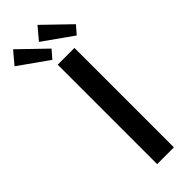

<svg xmlns="http://www.w3.org/2000/svg" viewBox="-394 -989 1013 1013"><g transform="rotate(-45 112.0 -483.0)"><path d="M211 -742H86V0H211ZM123 -825 -23 -966 -81 -897 84 -780ZM305 -825 159 -966 101 -897 266 -780Z"/></g></svg>

Font: Morrison SemiBold
Style: Regular
Weight: 600
Designer: Pablo Impallari, Rodrigo Fuenzalida (Modified by Dan O. Williams)
Version: Version 0.030; ttfautohint (v1.8.1)